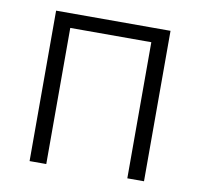

<svg xmlns="http://www.w3.org/2000/svg" viewBox="-65 -596 691 664"><g transform="rotate(10 281.0 -264.0)"><path d="M481.9 0H423.3V-478H138.7V0H80.1V-528.3H481.9Z"/></g></svg>

Font: Roboto Web
Style: Light
Weight: 300
Designer: Google
Version: Version 1.200310; 2013